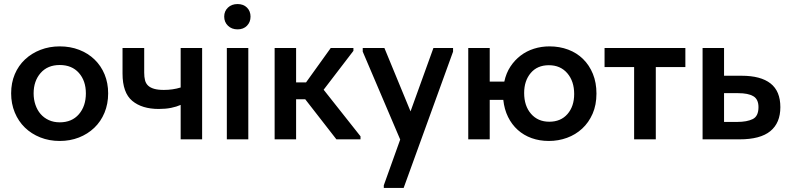

<svg xmlns="http://www.w3.org/2000/svg" viewBox="-20 -688 3894 948"><path d="M275 8Q223 8 179 -9.5Q135 -27 103 -58Q71 -89 53 -132.5Q35 -176 35 -227Q35 -279 53 -321.5Q71 -364 103.5 -394.5Q136 -425 180 -442Q224 -459 275 -459Q327 -459 371 -442Q415 -425 447 -394Q479 -363 496.5 -320.5Q514 -278 514 -227Q514 -175 496 -131.5Q478 -88 445.5 -57Q413 -26 369.5 -9Q326 8 275 8ZM275 -84Q335 -84 369.5 -124Q404 -164 404 -227Q404 -289 369.5 -328Q335 -367 275 -367Q215 -367 180.5 -327.5Q146 -288 146 -227Q146 -197 155 -170.5Q164 -144 180.5 -125Q197 -106 221 -95Q245 -84 275 -84Z M872 -170Q852 -161 825 -155.5Q798 -150 764 -150Q681 -150 633 -190Q585 -230 585 -325V-451H692V-329Q692 -308 696 -292Q700 -276 711 -265.5Q722 -255 741 -249.5Q760 -244 789 -244Q833 -244 872 -256V-451H978V0H872Z M1100 -451H1206V0H1100ZM1153 -543Q1124 -543 1105.5 -561Q1087 -579 1087 -606Q1087 -633 1105.5 -650.5Q1124 -668 1153 -668Q1182 -668 1199.5 -650.5Q1217 -633 1217 -606Q1217 -579 1199.5 -561Q1182 -543 1153 -543Z M1336 -451H1442V-281H1491L1613 -451H1725V-437L1578 -245L1760 -15V0H1641L1487 -198H1442V0H1336Z M1875 227 1956 1 1771 -433V-451H1878L2007 -138L2120 -451H2217V-433L1973 240H1875Z M2292 -451H2398V-285H2470Q2479 -327 2500 -359Q2521 -391 2550.5 -413.5Q2580 -436 2616.5 -447.5Q2653 -459 2693 -459Q2743 -459 2785.5 -443Q2828 -427 2859 -396.5Q2890 -366 2907.5 -323Q2925 -280 2925 -226Q2925 -170 2906 -126.5Q2887 -83 2854.5 -53Q2822 -23 2779.5 -7.5Q2737 8 2690 8Q2644 8 2605 -6Q2566 -20 2536.5 -46.5Q2507 -73 2488.5 -110.5Q2470 -148 2465 -195H2398V0H2292ZM2692 -87Q2749 -87 2782 -125Q2815 -163 2815 -224Q2815 -287 2781 -326.5Q2747 -366 2690 -366Q2633 -366 2600.5 -327.5Q2568 -289 2568 -229Q2568 -165 2602 -126Q2636 -87 2692 -87Z M3111 -357H2965V-451H3364V-357H3218V0H3111Z M3449 -451H3555V-314H3642Q3736 -314 3784.5 -276Q3833 -238 3833 -159Q3833 -81 3783.5 -40.5Q3734 0 3632 0H3449ZM3620 -86Q3668 -86 3696.5 -100Q3725 -114 3725 -159Q3725 -198 3699.5 -213Q3674 -228 3625 -228H3555V-86Z"/></svg>

Font: Tilda Sans Semibold
Style: Regular
Weight: 600
Designer: ParaType Ltd
Foundry: ParaType Ltd
Version: Version 1.009